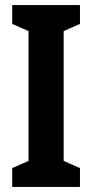

<svg xmlns="http://www.w3.org/2000/svg" viewBox="-20 -734 361 754"><path d="M294 0H28V-74L92 -102V-612L28 -640V-714H294V-640L230 -612V-102L294 -74Z"/></svg>

Font: Noto Sans Display ExtraCondensed
Style: Bold
Weight: 700
Width: 2
Designer: Monotype Design Team
Foundry: Monotype Imaging Inc.
Version: Version 2.003